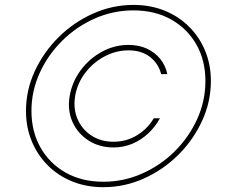

<svg xmlns="http://www.w3.org/2000/svg" viewBox="-20 -759 944 790"><path d="M266.6 -363.3Q276.4 -421.9 311.8 -469.7Q347.2 -517.6 398.9 -545.9Q450.7 -574.2 508.8 -574.2Q550.8 -574.2 584 -559.1Q617.2 -543.9 639.2 -516.8Q661.1 -489.7 668.5 -454.1H643.1Q631.8 -498 596.9 -524.9Q562 -551.8 508.8 -551.8Q457 -551.8 409.9 -526.6Q362.8 -501.5 330.3 -458.7Q297.9 -416 289.1 -363.3Q280.8 -311.5 299.1 -269Q317.4 -226.6 356.2 -201.2Q395 -175.8 446.8 -175.8Q500 -175.8 543.7 -202.4Q587.4 -229 612.8 -272.5H638.2Q619.1 -237.3 590.1 -210.2Q561 -183.1 524.9 -167.7Q488.8 -152.3 446.8 -152.3Q388.7 -152.3 344.2 -180.9Q299.8 -209.5 278.3 -257.3Q256.8 -305.2 266.6 -363.3ZM405.3 11.2Q335.4 11.2 277.1 -12.5Q218.8 -36.1 176.3 -78.9Q133.8 -121.6 110.4 -178.7Q86.9 -235.8 86.9 -302.2Q86.9 -387.7 123 -466.1Q159.2 -544.4 221.2 -606Q283.2 -667.5 362.8 -703.1Q442.4 -738.8 529.3 -738.8Q599.1 -738.8 657.5 -715.1Q715.8 -691.4 758.3 -648.9Q800.8 -606.4 824.2 -549.6Q847.7 -492.7 847.7 -425.8Q847.7 -340.3 811.5 -261.7Q775.4 -183.1 713.4 -121.6Q651.4 -60.1 571.8 -24.4Q492.2 11.2 405.3 11.2ZM405.3 -11.2Q488.8 -11.2 564.5 -44.7Q640.1 -78.1 698.7 -136.2Q757.3 -194.3 791.3 -269Q825.2 -343.8 825.2 -425.8Q825.2 -510.3 788.1 -575.7Q751 -641.1 684.3 -678.7Q617.7 -716.3 529.3 -716.3Q445.8 -716.3 370.1 -682.9Q294.4 -649.4 235.8 -591.3Q177.2 -533.2 143.3 -458.7Q109.4 -384.3 109.4 -302.2Q109.4 -218.3 146.5 -152.3Q183.6 -86.4 250.2 -48.8Q316.9 -11.2 405.3 -11.2Z"/></svg>

Font: Inter 17pt Thin
Style: Italic
Weight: 250
Italic angle: -9.3988°
Version: Version 4.001;git-66647c0bb